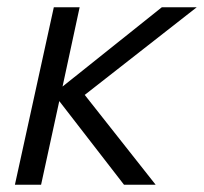

<svg xmlns="http://www.w3.org/2000/svg" viewBox="-20 -508 561 528"><path d="M21 0 128 -488H199L152 -270L425 -488H521L213 -247L408 0H321L143 -230L93 0Z"/></svg>

Font: Red Hat Text VF
Style: Italic
Weight: 300
Italic angle: -12°
Designer: Pentagram, MCKL
Foundry: Pentagram, MCKL
Version: Version 1.023